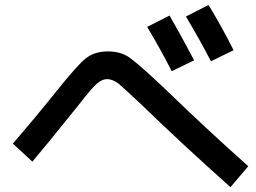

<svg xmlns="http://www.w3.org/2000/svg" viewBox="-20 -816 1040 779"><path d="M577.1 -707 668 -752.9Q715.8 -669.9 767.6 -571.3L676.8 -527.3Q631.8 -615.2 577.1 -707ZM734.4 -749 826.2 -795.9Q882.8 -702.1 927.7 -612.3L835.9 -567.4Q793 -650.4 734.4 -749ZM111.3 -160.2 32.2 -233.4Q124 -339.8 207 -443.4Q295.9 -554.7 329.1 -580.1Q364.3 -607.4 418 -607.4Q470.7 -607.4 505.9 -582Q544.9 -554.7 661.1 -444.3Q818.4 -292 987.3 -141.6L915 -56.6Q715.8 -234.4 552.7 -392.6Q473.6 -466.8 460 -477.5Q436.5 -494.1 416 -495.1Q393.6 -495.1 373 -476.6Q351.6 -458 297.9 -388.7Q163.1 -220.7 111.3 -160.2Z"/></svg>

Font: RobotoJAA
Style: Medium
Weight: 500
Version: Version 2.05; 2016-11-05